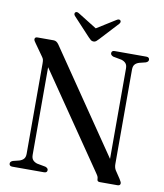

<svg xmlns="http://www.w3.org/2000/svg" viewBox="-93 -945 873 1021"><g transform="rotate(10 343.0 -434.5)"><path d="M231.5 -14.5Q231.5 0 214.5 0H43.5Q26.5 0 26.5 -14.5Q26.5 -25 41 -30.5L75 -39Q89.5 -43.5 98 -53Q106.5 -62.5 106.5 -81V-567.5Q106.5 -581.5 104.8 -588.8Q103 -596 96.5 -604.5L51.5 -668Q41.5 -680.5 41.5 -688Q41.5 -700 56 -700H143.5Q159 -700 171 -683L548 -131V-619Q548 -637.5 539.5 -647Q531 -656.5 516 -661L470.5 -669.5Q456 -675.5 456 -685.5Q456 -700 472.5 -700H643.5Q660.5 -700 660.5 -685.5Q660.5 -675 646 -669.5L612 -661Q597 -656.5 588.8 -647Q580.5 -637.5 580.5 -619V-109Q580.5 -89.5 589 -76L616 -35.5Q626.5 -19 626.5 -13Q626.5 0 611 0H515.5Q501 0 501 -13.5Q501 -20 499 -25.8Q497 -31.5 489 -43L139 -554V-81Q139 -62.5 147.5 -53Q156 -43.5 170.5 -39L216.5 -30.5Q231.5 -25 231.5 -14.5ZM380 -748Q372.5 -740 366.8 -735.2Q361 -730.5 352.5 -730.5Q344 -730.5 338 -735.2Q332 -740 324.5 -748L232 -847.5Q227 -853.5 227.5 -858.8Q228 -864 231 -866.5Q238.5 -873 252 -864L352.5 -801.5L452.5 -864Q466 -873 473.5 -866.5Q476.5 -864 476.8 -858.8Q477 -853.5 472 -847.5Z"/></g></svg>

Font: Fraunces 144pt Soft
Style: Regular
Weight: 400
Version: Version 1.000;[0bf87f6ff]